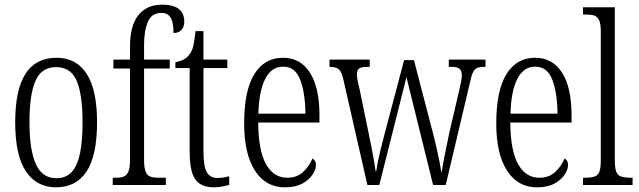

<svg xmlns="http://www.w3.org/2000/svg" viewBox="-20 -791 2734 821"><path d="M219 10Q137 10 91 -58Q45 -126 45 -268Q45 -407 89 -475.5Q133 -544 222 -544Q306 -544 350.5 -475.5Q395 -407 395 -268Q395 -125 350 -57.5Q305 10 219 10ZM221 -29Q263 -29 287.5 -56.5Q312 -84 322.5 -137Q333 -190 333 -268Q333 -386 308 -445Q283 -504 220 -504Q157 -504 131.5 -445Q106 -386 106 -268Q106 -151 133 -90Q160 -29 221 -29Z M462 0V-31H476Q497 -31 510 -36.5Q523 -42 529.5 -58.5Q536 -75 536 -108V-498H465V-536H536V-593Q536 -681 571.5 -726Q607 -771 674 -771Q706 -771 727 -762.5Q748 -754 758 -738Q768 -722 768 -699Q768 -685 763 -674Q758 -663 748 -656.5Q738 -650 722 -650Q722 -675 718 -694Q714 -713 702.5 -724.5Q691 -736 670 -736Q629 -736 612.5 -698Q596 -660 596 -598V-536H706V-498H596V-108Q596 -75 602 -58.5Q608 -42 621.5 -36.5Q635 -31 656 -31H689V0Z M894 10Q840 10 815.5 -23.5Q791 -57 791 -143V-500H730V-525Q751 -529 765.5 -536.5Q780 -544 789 -557Q802 -573 807 -596Q812 -619 816 -658H850V-536H952V-500H850V-142Q850 -79 864.5 -54.5Q879 -30 909 -30Q924 -30 935.5 -32Q947 -34 960 -37V0Q948 3 930.5 6.5Q913 10 894 10Z M1198 10Q1116 10 1070 -61.5Q1024 -133 1024 -263Q1024 -404 1067.5 -474Q1111 -544 1190 -544Q1265 -544 1305.5 -480Q1346 -416 1346 -298V-267H1084Q1085 -147 1117.5 -89Q1150 -31 1208 -31Q1250 -31 1276.5 -56Q1303 -81 1316 -113Q1322 -110 1326.5 -103.5Q1331 -97 1331 -85Q1331 -67 1316.5 -44.5Q1302 -22 1272.5 -6Q1243 10 1198 10ZM1286 -305Q1285 -395 1263.5 -450.5Q1242 -506 1191 -506Q1140 -506 1113.5 -452.5Q1087 -399 1085 -305Z M1448 -452Q1443 -474 1436.5 -485Q1430 -496 1419 -500.5Q1408 -505 1390 -505H1389V-536H1561V-505H1549Q1525 -505 1515.5 -498Q1506 -491 1506 -473Q1506 -465 1509 -447.5Q1512 -430 1516 -417L1556 -223Q1561 -199 1567.5 -167Q1574 -135 1579 -105.5Q1584 -76 1586 -59H1589Q1591 -76 1597 -105Q1603 -134 1611 -165.5Q1619 -197 1625 -220L1708 -534H1750L1829 -231Q1834 -213 1839.5 -189.5Q1845 -166 1850.5 -141Q1856 -116 1860.5 -93.5Q1865 -71 1867 -56H1869Q1873 -85 1881.5 -126.5Q1890 -168 1901 -222L1945 -411Q1949 -428 1952 -444Q1955 -460 1955 -469Q1955 -487 1946 -496Q1937 -505 1912 -505H1899V-536H2056V-505H2048Q2031 -505 2020.5 -500.5Q2010 -496 2003 -482.5Q1996 -469 1990 -440L1886 0H1832L1718 -461L1602 0H1551Z M2276 10Q2194 10 2148 -61.5Q2102 -133 2102 -263Q2102 -404 2145.5 -474Q2189 -544 2268 -544Q2343 -544 2383.5 -480Q2424 -416 2424 -298V-267H2162Q2163 -147 2195.5 -89Q2228 -31 2286 -31Q2328 -31 2354.5 -56Q2381 -81 2394 -113Q2400 -110 2404.5 -103.5Q2409 -97 2409 -85Q2409 -67 2394.5 -44.5Q2380 -22 2350.5 -6Q2321 10 2276 10ZM2364 -305Q2363 -395 2341.5 -450.5Q2320 -506 2269 -506Q2218 -506 2191.5 -452.5Q2165 -399 2163 -305Z M2473 0V-31H2480Q2507 -31 2522 -36Q2537 -41 2543 -57Q2549 -73 2549 -105V-656Q2549 -689 2542 -704.5Q2535 -720 2521 -724.5Q2507 -729 2485 -729H2473V-760H2609V-105Q2609 -73 2615 -57Q2621 -41 2636.5 -36Q2652 -31 2678 -31H2685V0Z"/></svg>

Font: Noto Serif Khmer ExtraCondensed Light
Style: Regular
Weight: 300
Width: 2
Designer: Danh Hong and the Monotype Design Team
Foundry: Monotype Imaging Inc.
Version: Version 2.004